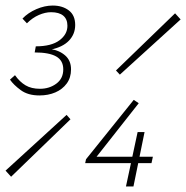

<svg xmlns="http://www.w3.org/2000/svg" viewBox="-30 -672 671 692"><path d="M112 -328Q71 -328 45 -347Q19 -366 6 -385L24 -401Q41 -377 62 -364.5Q83 -352 114 -352Q148 -352 173 -370.5Q198 -389 198 -422Q198 -454 172.5 -468.5Q147 -483 95 -483L99 -505Q155 -505 184 -526.5Q213 -548 213 -579Q213 -603 198 -615.5Q183 -628 154 -628Q133 -628 110 -618Q87 -608 67 -588L51 -605Q71 -626 101 -639Q131 -652 160 -652Q195 -652 218 -634.5Q241 -617 241 -582Q241 -549 218.5 -525.5Q196 -502 152 -493V-495Q183 -491 204.5 -472.5Q226 -454 226 -422Q226 -392 210.5 -371Q195 -350 169.5 -339Q144 -328 112 -328ZM10 -35 -10 -57 210 -258 224 -242ZM402 -403 388 -418 601 -624 621 -602ZM424 0 466 -196H491L451 0ZM277 -84 280 -98 452 -312 470 -300 318 -107H521L516 -84Z"/></svg>

Font: Source Code Pro ExtraLight ExtraLight
Style: Italic
Weight: 250
Italic angle: -11°
Monospace: yes
Version: Version 1.016;hotconv 1.0.116;makeotfexe 2.5.65601